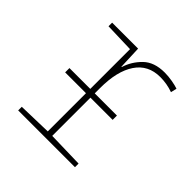

<svg xmlns="http://www.w3.org/2000/svg" viewBox="-145 -663 789 789"><g transform="rotate(45 250.0 -268.0)"><path d="M65 0V-21L212 -25V-247H91V-272H212V-503L83 -507V-528H234L238 -427H240Q253 -470 286.5 -503Q320 -536 381 -536Q402 -536 425 -532Q448 -528 462 -523L456 -497Q420 -510 381 -510Q311 -510 274.5 -455.5Q238 -401 238 -303V-272H367V-247H238V-25L395 -21V0Z"/></g></svg>

Font: Noto Sans Mono ExtraCondensed Thin
Style: Regular
Weight: 100
Width: 2
Designer: Monotype Design Team
Foundry: Monotype Imaging Inc.
Version: Version 2.014; ttfautohint (v1.8.4.7-5d5b)